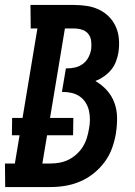

<svg xmlns="http://www.w3.org/2000/svg" viewBox="-49 -755 544 775"><path d="M-28 0 -29 -95H11L30 -209H-1L0 -279H42L102 -640H75L74 -735H249Q276 -735 302 -731Q328 -727 351 -716Q374 -705 391.5 -687Q409 -669 419 -646Q429 -623 431 -596.5Q433 -570 429 -543Q426 -525 419 -506.5Q412 -488 399.5 -473Q387 -458 370.5 -446.5Q354 -435 336 -428Q362 -413 382 -391Q402 -369 412.5 -341Q423 -313 423.5 -281Q424 -249 419 -218V-217Q414 -187 403.5 -157.5Q393 -128 374 -102Q355 -76 329.5 -55.5Q304 -35 274.5 -22.5Q245 -10 215 -5Q185 0 155 0ZM122 -95H154Q173 -95 192 -98.5Q211 -102 228 -110.5Q245 -119 260 -132.5Q275 -146 285.5 -163Q296 -180 301.5 -198Q307 -216 310 -234Q314 -253 314 -272Q314 -291 310 -308.5Q306 -326 296.5 -341Q287 -356 272.5 -366Q258 -376 240 -380Q222 -384 203 -384H201L217 -479H222Q239 -479 255.5 -483Q272 -487 286 -497.5Q300 -508 308 -523.5Q316 -539 319 -556Q321 -572 319 -589Q317 -606 307.5 -618Q298 -630 282.5 -635Q267 -640 250 -640H213L153 -279H247L246 -209H141Z"/></svg>

Font: Iosevka QP
Style: Bold Italic
Weight: 700
Italic angle: -9°
Designer: Belleve Invis
Foundry: Belleve Invis
Version: Version 20.0.0; ttfautohint (v1.8.4)